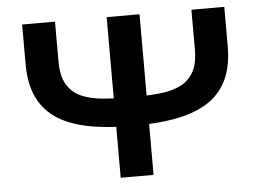

<svg xmlns="http://www.w3.org/2000/svg" viewBox="-48 -712 1050 774"><g transform="rotate(-5 477.0 -325.0)"><path d="M886 -490Q886 -408 858.5 -352.5Q831 -297 778.5 -264.5Q726 -232 650 -218Q601 -209 543 -206V0H410V-206Q353 -209 304 -218Q228 -232 175.5 -264.5Q123 -297 95.5 -352.5Q68 -408 68 -490V-650H201V-490Q201 -430 221.5 -395.5Q242 -361 279.5 -344.5Q317 -328 367 -324Q388 -322 410 -321V-650H543V-321Q566 -322 587 -324Q637 -328 674.5 -344.5Q712 -361 732.5 -395.5Q753 -430 753 -490V-650H886Z"/></g></svg>

Font: Syne Modified
Style: Bold
Weight: 700
Designer: Lucas Descroix
Foundry: Bonjour Monde
Version: Version 2.200